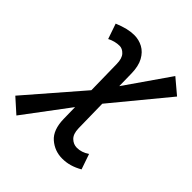

<svg xmlns="http://www.w3.org/2000/svg" viewBox="-197 -836 989 989"><g transform="rotate(45 297.5 -341.5)"><path d="M78.6 19.5 2.4 -48.8 290 -380.9 513.7 -703.1 594.7 -634.8 312 -292ZM402.3 9.8Q347.2 9.8 305.9 -25.9Q264.6 -61.5 263.2 -141.1L256.3 -533.2Q255.9 -573.7 238.5 -592Q221.2 -610.4 201.2 -610.4Q167 -610.4 134.3 -593.3L105.5 -676.8Q138.7 -690.4 165 -696.8Q191.4 -703.1 215.3 -703.1Q249 -703.1 278.1 -687.5Q307.1 -671.9 325.4 -638.7Q343.8 -605.5 344.7 -552.2L351.6 -160.2Q352.5 -120.1 371.8 -101.6Q391.1 -83 416.5 -83Q450.2 -83 483.4 -105L512.2 -21.5Q483.9 -5.4 457.3 2.2Q430.7 9.8 402.3 9.8Z"/></g></svg>

Font: Cascadia Code PL
Style: Italic
Weight: 400
Italic angle: -10°
Monospace: yes
Designer: Aaron Bell
Foundry: Saja Typeworks
Version: Version 2404.023